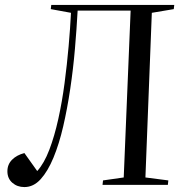

<svg xmlns="http://www.w3.org/2000/svg" viewBox="-20 -750 747 779"><path d="M510 -707H295Q291 -633 284 -551.5Q277 -470 265 -389.5Q253 -309 236.5 -237.5Q220 -166 197 -110.5Q174 -55 145 -23Q116 9 79 9Q50 9 30 -8.5Q10 -26 10 -55Q10 -83 29 -102Q48 -121 79 -129L131 -56Q159 -87 180 -142Q201 -197 216.5 -267Q232 -337 242 -413Q252 -489 258.5 -563Q265 -637 268 -698L186 -713L188 -730H687L685 -713L596 -698L570 -30L663 -18L661 0H396L398 -18L482 -30Z"/></svg>

Font: Literata 72pt
Style: Italic
Weight: 400
Italic angle: -2°
Designer: Latin by Veronika Burian and Jose Scaglione. Greek by Irene Vlachou. Cyrillic by Vera Evstafieva
Foundry: TypeTogether
Version: Version 3.002